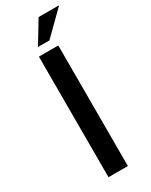

<svg xmlns="http://www.w3.org/2000/svg" viewBox="-232 -956 791 1004"><g transform="rotate(-30 163.0 -454.0)"><path d="M100 -728H217V0H100ZM326 -908 190 -774H121L202 -908Z"/></g></svg>

Font: Josefin Sans Thin SemiBold
Style: Regular
Weight: 600
Version: Version 2.000